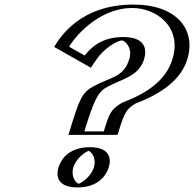

<svg xmlns="http://www.w3.org/2000/svg" viewBox="-20 -820 849 840"><path d="M544.7 -362C653.2 -403 744.6 -463 774.5 -561C817.6 -702 713.6 -800 563.6 -800C340.6 -800 241.3 -616 239.8 -611L365.1 -540C389.2 -583 442.6 -643 514.6 -643C559.6 -643 585.2 -609 570.5 -561C548.8 -490 490.9 -487 418 -448C365.4 -420 350.8 -382 304.3 -230H469.3C498.2 -322.6 499.4 -335 544.7 -362ZM260.9 -88C246.2 -40 273 0 319 0C365 0 416.2 -40 430.9 -88C445.6 -136 418.8 -176 372.8 -176C326.8 -176 275.6 -136 260.9 -88ZM459 -245H323.9C367.9 -388 380.8 -413.3 422.2 -435.4C487.1 -470.1 560.3 -478.4 585.5 -561C602.7 -617.2 572.2 -658 519.2 -658C446.7 -658 391.5 -604 362.4 -561.1L259.8 -619.2C284.5 -659 377.8 -785 559 -785C703.5 -785 799.3 -691.1 759.5 -561C732.1 -471.3 648.5 -415.6 541.2 -375.1C491.5 -345.4 483.1 -322.6 459 -245ZM275.9 -88C263.7 -48 286.4 -15 323.6 -15C360.8 -15 403.7 -48 415.9 -88C428.1 -128 405.4 -161 368.2 -161C331 -161 288.1 -128 275.9 -88ZM541.2 -375.1C648.5 -415.6 732.1 -471.3 759.5 -561C799.3 -691.1 703.5 -785 559 -785C377.8 -785 284.5 -659 259.8 -619.2L362.4 -561.1C391.5 -604 446.7 -658 519.2 -658C572.2 -658 602.7 -617.2 585.5 -561C560.3 -478.4 487.1 -470.1 422.2 -435.4C380.8 -413.3 367.9 -388 323.9 -245H459C483.1 -322.6 491.5 -345.4 541.2 -375.1ZM275.9 -88C288.1 -128 331 -161 368.2 -161C405.4 -161 428.1 -128 415.9 -88C403.7 -48 360.8 -15 323.6 -15C286.4 -15 263.7 -48 275.9 -88ZM544.7 -362C502.7 -336.8 498 -322.5 474 -244.9L469.3 -230H304.3L308.9 -245C352.2 -385.7 367.3 -421 418 -448C490.8 -486.9 548.8 -489.9 570.5 -561C585.2 -608.9 559.5 -643 514.6 -643C451 -643 402 -596 374.9 -555.9L364.4 -540.4L239.2 -611.3L246.9 -623.7C273.3 -666.3 373.5 -800 563.6 -800C713.6 -800 817.6 -702 774.5 -561C744.6 -463 653.2 -403 544.7 -362ZM260.9 -88C275.6 -136 326.8 -176 372.8 -176C418.8 -176 445.6 -136 430.9 -88C416.2 -40 365 0 319 0C273 0 246.2 -40 260.9 -88ZM434 -245H348.9C392.4 -386.2 409.6 -418.8 450.2 -440.4C513.6 -474.4 587.7 -486.3 610.5 -561C624.1 -605.6 614.7 -658 519.2 -658C420.6 -658 375.4 -608.1 350.2 -577.2L282.3 -615.6C304.4 -654.2 408.6 -785 559 -785C663.1 -785 778 -703.2 734.5 -561C704.9 -464.2 616 -409.1 514 -370.5C464 -340.7 458.7 -324.7 434 -245ZM300.9 -88C311.9 -124.1 348.4 -153.5 368 -160.2C384 -153.3 401.9 -123.9 390.9 -88C379.9 -51.9 343.4 -22.5 323.8 -15.8C307.8 -22.7 289.9 -52.1 300.9 -88ZM216.9 -614.8 377.6 -523.8 401.4 -559C433.7 -606.8 491.3 -642.9 514.4 -643C524.7 -641.8 561.7 -613.8 545.5 -561C521.4 -482 464.3 -482.7 390 -443C338.3 -415.4 327.6 -387.1 283.9 -245L279.3 -230H494.3L499 -245C522.7 -321.5 531.3 -342.1 572 -366.6C686.2 -410.2 771.6 -469.9 799.5 -561C838.9 -689.9 754 -800 563.6 -800C328.9 -800 241.5 -654.6 216.9 -614.8ZM235.9 -88C224.8 -51.7 229.3 0 319 0C408.8 0 444.8 -51.8 455.9 -88C467 -124.3 462.5 -176 372.8 -176C283 -176 247 -124.2 235.9 -88Z"/></svg>

Font: Hussar Outliner
Style: Obl
Weight: 700
Foundry: Cannot Into Space Fonts
Version: Version 0.92